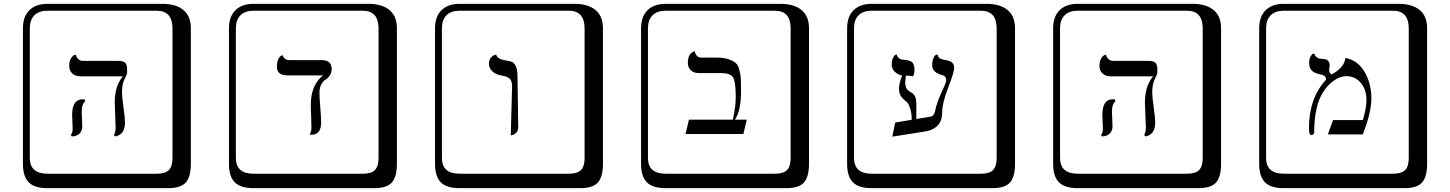

<svg xmlns="http://www.w3.org/2000/svg" viewBox="-20 -774 7597 1006"><path d="M408.2 -188Q408.2 -180.2 409.7 -149.7Q411.1 -119.1 411.1 -111.8Q411.1 -88.9 397 -74.5Q382.8 -60.1 356 -59.1L351.1 -66.9Q360.8 -79.1 360.8 -99.1Q360.8 -106 359.4 -135.5Q357.9 -165 357.9 -171.9Q357.9 -253.9 413.1 -253.9Q421.9 -253.9 425.8 -251V-242.2Q408.2 -230 408.2 -188ZM619.1 -290Q619.1 -266.1 627 -211.7Q634.8 -157.2 634.8 -131.8Q634.8 -67.9 583 -59.1L577.1 -66.9Q585.9 -82 585.9 -105Q585.9 -121.1 583.5 -170.7Q581.1 -220.2 581.1 -235.8Q581.1 -324.7 624 -374H402.8Q375 -374 358.9 -388.9Q342.8 -403.8 342.8 -428Q342.8 -452.1 351.3 -467Q359.9 -481.9 368.7 -484.9L377 -487.8Q379.9 -473.6 389.9 -464.4Q399.9 -455.1 414.1 -455.1H598.1Q626 -455.1 636 -445.1Q646 -435.1 646 -412.1V-394Q646 -385.3 632.6 -359.1Q619.1 -333 619.1 -290ZM229 -717.8Q184.1 -717.8 160.2 -693.8Q136.2 -669.9 136.2 -625V53.2Q136.2 136.2 229 136.2H800.8Q845.7 136.2 864.7 117.2Q883.8 98.1 883.8 53.2V-625Q883.8 -717.8 800.8 -717.8ZM980 84Q980 152.8 953.4 182.4Q926.8 211.9 860.8 211.9H229Q161.1 211.9 130.6 181.4Q100.1 150.9 100.1 84V-625Q100.1 -687 134 -720.5Q168 -753.9 229 -753.9H831.1Q900.9 -753.9 940.4 -721.9Q980 -689.9 980 -625Z M1653.8 -287.1Q1653.8 -262.2 1658.2 -210.7Q1662.6 -159.2 1662.6 -132.8Q1662.6 -67.9 1611.8 -67.9H1602.5Q1611.3 -82 1611.8 -106Q1611.8 -130.9 1610.1 -168.9Q1608.4 -207 1608.4 -224.1Q1608.4 -328.1 1672.4 -378.9H1486.8Q1430.7 -378.9 1430.7 -424.8Q1430.7 -448.7 1438.2 -463.9Q1445.8 -479 1453.6 -481.9L1461.4 -484.9Q1468.3 -459 1498.5 -459H1665.5Q1717.3 -459 1717.8 -413.1Q1717.8 -392.1 1707.8 -377.9Q1697.8 -363.8 1685.8 -356.9Q1673.8 -350.1 1663.8 -332Q1653.8 -314 1653.8 -287.1ZM1308.6 -717.8Q1263.7 -717.8 1239.7 -693.8Q1215.8 -669.9 1215.8 -625V53.2Q1215.8 136.2 1308.6 136.2H1880.4Q1925.3 136.2 1944.3 117.2Q1963.4 98.1 1963.4 53.2V-625Q1963.4 -717.8 1880.4 -717.8ZM2059.6 84Q2059.6 152.8 2033 182.4Q2006.3 211.9 1940.4 211.9H1308.6Q1240.7 211.9 1210.2 181.4Q1179.7 150.9 1179.7 84V-625Q1179.7 -687 1213.6 -720.5Q1247.6 -753.9 1308.6 -753.9H1910.6Q1980.5 -753.9 2020 -721.9Q2059.6 -689.9 2059.6 -625Z M2656.2 -64.9 2663.1 -320.8Q2663.1 -350.6 2650.1 -362.3Q2637.2 -374 2605 -378.9Q2577.1 -383.8 2559.6 -400.4Q2542 -417 2542 -439.9Q2542 -459 2551.5 -470.9Q2561 -482.9 2570.8 -485.4L2580.1 -487.8Q2584 -465.8 2626 -458Q2650.9 -454.1 2662.6 -449.5Q2674.3 -444.8 2682.9 -427Q2691.4 -409.2 2691.4 -374L2695.3 -106.9Q2695.3 -89.8 2685.3 -79.3Q2675.3 -68.8 2665.5 -66.9ZM2388.2 -717.8Q2343.3 -717.8 2319.3 -693.8Q2295.4 -669.9 2295.4 -625V53.2Q2295.4 136.2 2388.2 136.2H2960Q3004.9 136.2 3023.9 117.2Q3043 98.1 3043 53.2V-625Q3043 -717.8 2960 -717.8ZM3139.2 84Q3139.2 152.8 3112.5 182.4Q3085.9 211.9 3020 211.9H2388.2Q2320.3 211.9 2289.8 181.4Q2259.3 150.9 2259.3 84V-625Q2259.3 -687 2293.2 -720.5Q2327.1 -753.9 2388.2 -753.9H2990.2Q3060.1 -753.9 3099.6 -721.9Q3139.2 -689.9 3139.2 -625Z M3735.8 -472.2Q3772.9 -472.2 3797.4 -463.6Q3821.8 -455.1 3834.7 -444.1Q3847.7 -433.1 3854.2 -407Q3860.8 -380.9 3861.8 -360.8Q3862.8 -340.8 3862.8 -298.8Q3862.8 -192.9 3830.6 -147H3892.6L3875 -71.8H3571.8L3589.8 -147H3819.8Q3835 -215.8 3835 -264.2Q3835 -348.1 3820.3 -369.6Q3805.7 -391.1 3757.8 -391.1H3641.6Q3614.7 -391.1 3599.4 -406Q3584 -420.9 3584 -444.8Q3584 -460 3587.4 -471.9Q3590.8 -483.9 3596.2 -490Q3601.6 -496.1 3607.2 -500Q3612.8 -503.9 3616.2 -504.9L3619.6 -505.9Q3627.4 -471.7 3655.8 -472.2ZM3467.8 -717.8Q3422.9 -717.8 3398.9 -693.8Q3375 -669.9 3375 -625V53.2Q3375 136.2 3467.8 136.2H4039.6Q4084.5 136.2 4103.5 117.2Q4122.6 98.1 4122.6 53.2V-625Q4122.6 -717.8 4039.6 -717.8ZM4218.8 84Q4218.8 152.8 4192.1 182.4Q4165.5 211.9 4099.6 211.9H3467.8Q3399.9 211.9 3369.4 181.4Q3338.9 150.9 3338.9 84V-625Q3338.9 -687 3372.8 -720.5Q3406.7 -753.9 3467.8 -753.9H4069.8Q4139.6 -753.9 4179.2 -721.9Q4218.8 -689.9 4218.8 -625Z M4840.3 -160.2Q4856.4 -162.1 4863.3 -165.5Q4870.1 -168.9 4874.8 -178.5Q4879.4 -188 4881.3 -200.4Q4883.3 -212.9 4892.8 -240Q4902.3 -267.1 4916.5 -297.9Q4937.5 -339.8 4937.5 -355Q4937.5 -375 4918.5 -379.9Q4864.3 -394 4864.3 -432.1Q4864.3 -456.1 4871.3 -470.5Q4878.4 -484.9 4885.3 -486.8L4892.6 -488.8Q4895.5 -473.6 4905 -467.8Q4914.6 -461.9 4940.4 -458Q4979.5 -452.1 4979.5 -418Q4979.5 -396 4948 -314.9Q4916.5 -233.9 4916.5 -184.1Q4916.5 -95.2 4814.5 -83L4655.3 -58.1L4670.4 -131.8L4757.3 -146.5Q4756.8 -180.7 4748.8 -205.8Q4740.7 -231 4730.5 -240.2Q4708.5 -257.3 4699.5 -271.7Q4690.4 -286.1 4690.4 -311Q4690.4 -335 4706.5 -377.9Q4683.6 -382.8 4668 -398.4Q4652.3 -414.1 4652.3 -434.1Q4652.3 -457 4658.9 -470.9Q4665.5 -484.9 4671.9 -486.8L4678.2 -488.8Q4685.1 -460.9 4718.3 -460.9Q4730.5 -460 4735.8 -458.5Q4741.2 -457 4751.7 -452.6Q4762.2 -448.2 4766.8 -436.5Q4771.5 -424.8 4771.5 -407.2Q4771.5 -390.1 4764.2 -374Q4748 -377.9 4726.6 -377.9Q4723.6 -357.9 4723.1 -340.8Q4723.1 -311 4739.3 -299.8Q4756.3 -288.6 4763.4 -283.2Q4770.5 -277.8 4775.9 -265.4Q4781.2 -252.9 4781.2 -232.9V-150.4ZM4547.4 -717.8Q4502.4 -717.8 4478.5 -693.8Q4454.6 -669.9 4454.6 -625V53.2Q4454.6 136.2 4547.4 136.2H5119.1Q5164.1 136.2 5183.1 117.2Q5202.1 98.1 5202.1 53.2V-625Q5202.1 -717.8 5119.1 -717.8ZM5298.3 84Q5298.3 152.8 5271.7 182.4Q5245.1 211.9 5179.2 211.9H4547.4Q4479.5 211.9 4449 181.4Q4418.5 150.9 4418.5 84V-625Q4418.5 -687 4452.4 -720.5Q4486.3 -753.9 4547.4 -753.9H5149.4Q5219.2 -753.9 5258.8 -721.9Q5298.3 -689.9 5298.3 -625Z M5806.2 -188Q5806.2 -180.2 5807.6 -149.7Q5809.1 -119.1 5809.1 -111.8Q5809.1 -88.9 5794.9 -74.5Q5780.8 -60.1 5753.9 -59.1L5749 -66.9Q5758.8 -79.1 5758.8 -99.1Q5758.8 -106 5757.3 -135.5Q5755.9 -165 5755.9 -171.9Q5755.9 -253.9 5811 -253.9Q5819.8 -253.9 5823.7 -251V-242.2Q5806.2 -230 5806.2 -188ZM6017.1 -290Q6017.1 -266.1 6024.9 -211.7Q6032.7 -157.2 6032.7 -131.8Q6032.7 -67.9 5981 -59.1L5975.1 -66.9Q5983.9 -82 5983.9 -105Q5983.9 -121.1 5981.4 -170.7Q5979 -220.2 5979 -235.8Q5979 -324.7 6022 -374H5800.8Q5772.9 -374 5756.8 -388.9Q5740.7 -403.8 5740.7 -428Q5740.7 -452.1 5749.3 -467Q5757.8 -481.9 5766.6 -484.9L5774.9 -487.8Q5777.8 -473.6 5787.8 -464.4Q5797.9 -455.1 5812 -455.1H5996.1Q6023.9 -455.1 6033.9 -445.1Q6043.9 -435.1 6043.9 -412.1V-394Q6043.9 -385.3 6030.5 -359.1Q6017.1 -333 6017.1 -290ZM5627 -717.8Q5582 -717.8 5558.1 -693.8Q5534.2 -669.9 5534.2 -625V53.2Q5534.2 136.2 5627 136.2H6198.7Q6243.7 136.2 6262.7 117.2Q6281.7 98.1 6281.7 53.2V-625Q6281.7 -717.8 6198.7 -717.8ZM6377.9 84Q6377.9 152.8 6351.3 182.4Q6324.7 211.9 6258.8 211.9H5627Q5559.1 211.9 5528.6 181.4Q5498 150.9 5498 84V-625Q5498 -687 5532 -720.5Q5565.9 -753.9 5627 -753.9H6229Q6298.8 -753.9 6338.4 -721.9Q6377.9 -689.9 6377.9 -625Z M7029.3 -470.2Q7093.3 -459 7129.4 -397.9Q7165.5 -336.9 7165.5 -258.8Q7165.5 -205.6 7142.6 -131.8L7120.6 -69.8H6937.5L6964.4 -145H7120.6Q7139.6 -207 7139.6 -251Q7139.6 -304.2 7110.1 -339.6Q7080.6 -375 7033.7 -375Q7003.9 -375 6971.7 -353.5Q6939.5 -332 6915.5 -295.9Q6865.7 -222.7 6865.7 -77.1Q6865.7 -74.2 6861.1 -70.1Q6856.4 -65.9 6851.6 -65.9Q6838.4 -65.9 6838.4 -102.1Q6838.4 -259.3 6927.7 -356Q6927.7 -370.1 6919.7 -376Q6911.6 -381.8 6886.7 -387.2Q6839.8 -398.4 6839.4 -442.9Q6839.4 -463.9 6845.9 -476.3Q6852.5 -488.8 6858.9 -491.7L6865.7 -494.1Q6868.7 -482.9 6876 -476.6Q6883.3 -470.2 6888.9 -468.5Q6894.5 -466.8 6905.8 -465.8Q6918.9 -464.8 6925.8 -463.4Q6932.6 -461.9 6939.7 -454.3Q6946.8 -446.8 6946.8 -434.1Q6946.8 -427.2 6945.6 -421.1Q6944.3 -415 6944.3 -410.2Q6944.3 -391.1 6956.5 -383.8Q7024.4 -420.4 7029.3 -470.2ZM6706.5 -717.8Q6661.6 -717.8 6637.7 -693.8Q6613.8 -669.9 6613.8 -625V53.2Q6613.8 136.2 6706.5 136.2H7278.3Q7323.2 136.2 7342.3 117.2Q7361.3 98.1 7361.3 53.2V-625Q7361.3 -717.8 7278.3 -717.8ZM7457.5 84Q7457.5 152.8 7430.9 182.4Q7404.3 211.9 7338.4 211.9H6706.5Q6638.7 211.9 6608.2 181.4Q6577.6 150.9 6577.6 84V-625Q6577.6 -687 6611.6 -720.5Q6645.5 -753.9 6706.5 -753.9H7308.6Q7378.4 -753.9 7418 -721.9Q7457.5 -689.9 7457.5 -625Z"/></svg>

Font: Linux Biolinum Keyboard
Style: Regular
Weight: 700
Designer: Philipp H. Poll
Foundry: Philipp H. Poll
Version: Version 0.6.1 ; ttfautohint (v0.9)